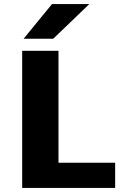

<svg xmlns="http://www.w3.org/2000/svg" viewBox="-20 -932 601 952"><path d="M90 0ZM551 -125V0H90V-680H270V-125ZM238 -912H423L244 -740H97Z"/></svg>

Font: Martel Sans Black
Style: Regular
Weight: 900
Designer: Dan Reynolds and Mathieu Réguer
Foundry: Dan Reynolds and Mathieu Réguer
Version: Version 1.002; ttfautohint (v1.1) -l 5 -r 5 -G 72 -x 0 -D la